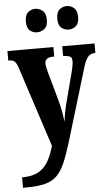

<svg xmlns="http://www.w3.org/2000/svg" viewBox="-66 -797 612 1065"><g transform="rotate(-5 240.5 -264.5)"><path d="M18 169Q76 169 110.5 149Q145 129 165 93Q185 57 198 9L53 -436Q43 -466 32.5 -474.5Q22 -483 3 -483H-2V-536H254V-483H251Q224 -483 213 -474Q202 -465 202 -450Q202 -439 205 -425.5Q208 -412 212 -397L256 -239Q266 -202 271.5 -170.5Q277 -139 279 -118Q285 -166 295 -206L344 -394Q347 -405 350 -421.5Q353 -438 353 -449Q353 -468 342 -474Q331 -480 307 -482L303 -483V-536H483V-483H480Q458 -483 443 -467.5Q428 -452 416 -412L293 -4Q272 65 252.5 110Q233 155 207 180.5Q181 206 140.5 216.5Q100 227 35 227H18ZM348 -625Q324 -625 306.5 -639.5Q289 -654 289 -690Q289 -726 306.5 -741Q324 -756 348 -756Q369 -756 387 -741Q405 -726 405 -690Q405 -654 387 -639.5Q369 -625 348 -625ZM172 -625Q149 -625 131.5 -639.5Q114 -654 114 -690Q114 -726 131.5 -741Q149 -756 172 -756Q193 -756 212 -741Q231 -726 231 -690Q231 -654 212 -639.5Q193 -625 172 -625Z"/></g></svg>

Font: Noto Serif Ethiopic ExtraCondensed ExtraBold
Style: Regular
Weight: 800
Width: 2
Designer: Monotype Design Team
Foundry: Monotype Imaging Inc.
Version: Version 2.102; ttfautohint (v1.8.4.7-5d5b)